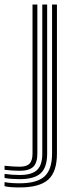

<svg xmlns="http://www.w3.org/2000/svg" viewBox="-95 -620 320 849"><path d="M-8.2 208.8Q-55 208.8 -74.8 203.2V185.2Q-49.2 190.5 -8.2 190.5Q68.5 190.5 101.9 160Q135.2 129.5 135.2 59.2V-600H156.8V59.2Q156.8 139.5 118.5 174.1Q80.2 208.8 -8.2 208.8ZM-8.2 172.2Q-25.2 172.2 -42.4 171Q-59.5 169.8 -74.8 167V149Q-41.2 153.8 -8.2 153.8Q45.5 153.8 68.8 131.8Q92 109.8 92 59.2V-600H113.5V59.2Q113.5 119.8 85.2 146Q57 172.2 -8.2 172.2ZM-8.2 135.2Q-38.2 135.2 -74.8 130.8V113Q-54.8 115 -38.1 116.1Q-21.5 117.2 -8.2 117.2Q22.2 117.2 35.5 103.8Q48.8 90.2 48.8 59.2V-600H70.2V59.2Q70.2 100 52 117.6Q33.8 135.2 -8.2 135.2Z"/></svg>

Font: Big Shoulders Inline Display
Style: Bold
Weight: 700
Designer: Patric King
Foundry: XO Type Co
Version: Version 1.000